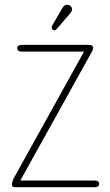

<svg xmlns="http://www.w3.org/2000/svg" viewBox="-20 -784 460 804"><path d="M332 -568 35 -33Q32 -25 31 -19.5Q30 -14 30 -12Q30 -3 35 -1.5Q40 0 48 0H378Q386 0 390.5 -3.5Q395 -7 395 -14Q395 -21 390.5 -24.5Q386 -28 378 -28H65L359 -557Q363 -563 366 -569.5Q369 -576 370 -582Q371 -588 366.5 -592Q362 -596 350 -596H69Q62 -596 57 -592.5Q52 -589 52 -582Q52 -575 57 -571.5Q62 -568 69 -568ZM282 -744Q282 -750 279 -754.5Q276 -759 271.5 -761.5Q267 -764 261 -764Q255 -764 250.5 -761Q246 -758 241 -750L198 -676Q196 -670 196 -668Q196 -664 199.5 -660.5Q203 -657 207 -657Q210 -657 212.5 -658.5Q215 -660 218 -663L273 -727Q282 -738 282 -744Z"/></svg>

Font: Beiruti ExtraLight
Style: Regular
Weight: 250
Designer: Arlette Boutros
Foundry: Boutros
Version: Version 1.41